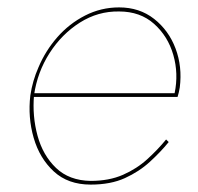

<svg xmlns="http://www.w3.org/2000/svg" viewBox="-20 -490 534 519"><path d="M70 -238H452Q463 -291 448.5 -341.5Q434 -392 396.5 -425.5Q359 -459 302 -459Q245 -460 196 -429Q147 -398 114 -346.5Q81 -295 72 -233Q67 -176 81.5 -123Q96 -70 131.5 -36Q167 -2 225 -1Q275 -1 312.5 -17.5Q350 -34 378.5 -60Q407 -86 429 -113L436 -106Q414 -79 385 -52.5Q356 -26 317.5 -8.5Q279 9 225 9Q164 9 125.5 -26.5Q87 -62 71 -117.5Q55 -173 62 -232Q65 -252 70.5 -271Q76 -290 84 -308Q103 -353 135 -389.5Q167 -426 210 -448Q253 -470 302 -470Q357 -470 396.5 -439Q436 -408 454.5 -359Q473 -310 466 -254Q465 -248 463.5 -241Q462 -234 460 -228H69Z"/></svg>

Font: Jost Thin
Style: Italic
Weight: 200
Italic angle: -5°
Version: Version 3.710